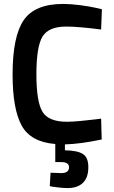

<svg xmlns="http://www.w3.org/2000/svg" viewBox="-20 -723 577 976"><path d="M429 127Q429 180 401.5 206.5Q374 233 324 233Q305 233 282 230.5Q259 228 246 226L233 223L237 155Q271 157 291 157Q331 157 331 127Q331 101 291 101H261V9Q136 -1 90 -85Q44 -169 44 -345Q44 -538 100.5 -620.5Q157 -703 301 -703Q340 -703 389 -696.5Q438 -690 468 -683L498 -676L494 -573Q377 -588 317 -588Q227 -588 196 -537Q165 -486 165 -345Q165 -207 195.5 -155.5Q226 -104 321 -104Q345 -104 388.5 -108Q432 -112 463 -116L494 -120L497 -14Q388 9 310 11V41Q373 42 401 59.5Q429 77 429 127Z"/></svg>

Font: TitilliumText22L Rg
Style: Bold
Weight: 700
Designer: Campivisivi
Foundry: Campivisivi
Version: 1.000